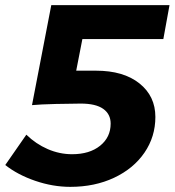

<svg xmlns="http://www.w3.org/2000/svg" viewBox="-24 -720 679 747"><path d="M296.5 -568 272.5 -445H349.5Q456.5 -445 518.5 -395.5Q580.5 -346 580.5 -265Q580.5 -188 538 -126Q495.5 -64 420 -28.5Q344.5 7 249.5 7Q181.5 7 113 -16.5Q44.5 -40 -3.5 -78L78.5 -196Q115.5 -160 161.5 -140Q207.5 -120 256.5 -120Q324.5 -120 365.5 -153Q406.5 -186 406.5 -239Q406.5 -276 377.5 -296.5Q348.5 -317 290.5 -317Q253.5 -317 192.5 -315.5Q131.5 -314 100.5 -311L175.5 -700H635.5L611.5 -568Z"/></svg>

Font: Argentum Sans SemiBold
Style: Italic
Weight: 600
Italic angle: -11°
Designer: Julieta Ulanovsky (font), Cristiano Sobral (main changes and remaster)
Foundry: Julieta Ulanovsky (font), Cristiano Sobral (main changes and remaster)
Version: Version 2.007;June 15, 2022;FontCreator 14.0.0.2814 64-bit; 